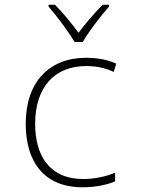

<svg xmlns="http://www.w3.org/2000/svg" viewBox="-20 -784 603 814"><path d="M296 -606H331C355 -649 407 -716 442 -756V-764H415C379 -727 342 -684 313 -645C285 -683 247 -730 213 -764H186V-756C220 -717 271 -649 296 -606ZM330 10C384 10 436 -1 468 -15V-52C432 -36 380 -25 333 -25C190 -25 129 -124 129 -259C129 -412 209 -504 346 -504C383 -504 426 -497 462 -479L473 -514C436 -531 393 -539 345 -539C188 -539 89 -436 89 -259C89 -98 167 10 330 10Z"/></svg>

Font: Noto Sans Mono SemiCondensed ExtraLight
Style: Regular
Weight: 200
Width: 4
Designer: Monotype Design Team
Foundry: Monotype Imaging Inc.
Version: Version 2.014